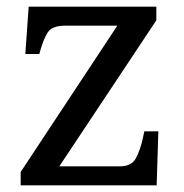

<svg xmlns="http://www.w3.org/2000/svg" viewBox="-20 -556 551 576"><path d="M42 0V-40L332 -479H176Q136 -479 123 -458.5Q110 -438 99 -398L98 -394H56L66 -536H449V-495L158 -57H340Q375 -57 388 -82Q401 -107 408 -139L413 -162H455L450 0Z"/></svg>

Font: Noto Serif Vithkuqi
Style: Regular
Weight: 400
Version: Version 1.005